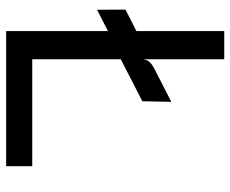

<svg xmlns="http://www.w3.org/2000/svg" viewBox="-84 -684 767 640"><g transform="rotate(90 300.0 -363.5)"><path d="M83 0V-727H177V-41.5L128 -87H533.5V0ZM12 -303 11.5 -398 118.5 -452 176 -442.5Q175.5 -455.5 180.5 -469Q185.5 -482.5 209.5 -494.5L319 -550.5L317 -454L155.5 -371L102 -349Z"/></g></svg>

Font: Spline Sans Mono
Style: Regular
Weight: 400
Monospace: yes
Designer: Eben Sorkin, Mirko Velimirovic
Foundry: Sorkin Type
Version: Version 1.004